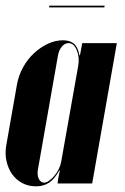

<svg xmlns="http://www.w3.org/2000/svg" viewBox="-30 -647 442 677"><path d="M181 -46H179Q162 -15 142.5 -2.5Q123 10 97 10Q70 10 48.5 -1.5Q27 -13 13 -32.5Q-1 -52 -7 -78.5Q-13 -105 -8 -134L30 -350Q36 -382 51.5 -410Q67 -438 89.5 -459Q112 -480 138.5 -492.5Q165 -505 192 -505Q216 -505 230.5 -493Q245 -481 250 -452H252L260 -495H382L295 0H173L175 -16ZM246 -416Q251 -446 240.5 -470.5Q230 -495 212 -495Q198 -495 187.5 -482Q177 -469 174 -449L104 -51Q100 -31 106.5 -17Q113 -3 126 -3Q134 -3 143.5 -10Q153 -17 162 -27.5Q171 -38 177.5 -51.5Q184 -65 186 -78ZM338 -621H143L144 -627H339Z"/></svg>

Font: Moniqa Black Ita Display
Style: Italic
Weight: 900
Italic angle: -10°
Designer: Rajesh Rajput
Foundry: Rajesh Rajput
Version: Version 1.000